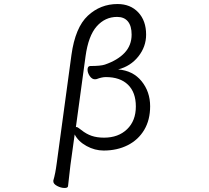

<svg xmlns="http://www.w3.org/2000/svg" viewBox="-20 -732 1040 954"><path d="M301 202Q283 202 264 192Q245 182 245 169V165Q255 132 262 78L335 -459Q354 -596 416.5 -654Q479 -712 564 -712Q628 -712 667 -670.5Q706 -629 706 -560Q706 -500 667.5 -451.5Q629 -403 567 -387Q641 -381 683.5 -328.5Q726 -276 726 -204Q726 -136 696.5 -86.5Q667 -37 614.5 -10.5Q562 16 495 16Q451 16 410 -6.5Q369 -29 351 -64L330 88L318 193Q317 202 301 202ZM360 -101Q364 -101 372 -95Q380 -89 384 -86Q409 -66 435.5 -57Q462 -48 497 -48Q568 -48 611.5 -90Q655 -132 655 -203Q655 -273 616 -311Q577 -349 506 -349Q486 -349 460 -339Q457 -338 452 -338Q437 -338 426 -354Q415 -370 415 -386Q415 -404 429 -404Q480 -404 501 -411Q565 -433 599.5 -470Q634 -507 634 -560Q634 -603 615.5 -625.5Q597 -648 562 -648Q502 -648 460.5 -601Q419 -554 405 -452L357 -100Z"/></svg>

Font: Iansui 0.93
Style: Regular
Weight: 400
Designer: But Ko / Fontworks Inc.
Foundry: zi-hi.com / Fontworks Inc.
Version: Version 0.931